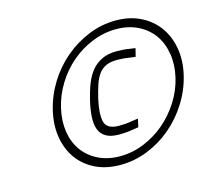

<svg xmlns="http://www.w3.org/2000/svg" viewBox="-83 -797 793 724"><g transform="rotate(-15 314.0 -434.5)"><path d="M109 -434Q122 -489 152 -537.5Q182 -586 224.5 -622Q267 -658 318.5 -679Q370 -700 425 -700Q480 -700 522 -679Q564 -658 590 -622Q616 -586 624.5 -537.5Q633 -489 620 -434Q607 -379 576.5 -330.5Q546 -282 503.5 -246Q461 -210 409.5 -189.5Q358 -169 303 -169Q248 -169 206 -189.5Q164 -210 138 -246Q112 -282 104 -330.5Q96 -379 109 -434ZM141 -434Q130 -386 136.5 -343.5Q143 -301 165.5 -269.5Q188 -238 225 -219.5Q262 -201 310 -201Q358 -201 403.5 -219.5Q449 -238 486 -269.5Q523 -301 550 -343.5Q577 -386 588 -434Q599 -482 592 -525Q585 -568 562.5 -599.5Q540 -631 503 -649.5Q466 -668 418 -668Q370 -668 324.5 -649.5Q279 -631 242 -599.5Q205 -568 178.5 -525Q152 -482 141 -434ZM404 -289Q391 -287 378 -285Q367 -283 353 -282Q339 -281 328 -281Q295 -281 276.5 -292Q258 -303 250.5 -323Q243 -343 244.5 -371Q246 -399 254 -433Q262 -467 273 -495.5Q284 -524 300.5 -544Q317 -564 341 -575.5Q365 -587 399 -587Q413 -587 426 -586Q439 -585 449 -583Q460 -581 471 -580L463 -548Q451 -549 439 -551Q428 -553 416 -554Q404 -555 392 -555Q366 -555 348.5 -547Q331 -539 319.5 -523Q308 -507 300.5 -484.5Q293 -462 286 -433Q273 -376 280.5 -344.5Q288 -313 336 -313Q347 -313 360 -314Q373 -315 384 -317Q397 -319 411 -321Z"/></g></svg>

Font: Panefresco 250wt
Style: Italic
Weight: 300
Version: Version 1.000